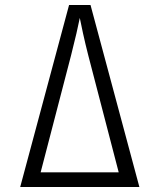

<svg xmlns="http://www.w3.org/2000/svg" viewBox="-20 -750 640 770"><path d="M61 0 257 -730H343L539 0ZM265 -528 143 -59H456L334 -528Q322 -575 313 -616Q304 -657 300 -678Q296 -657 286.5 -616Q277 -575 265 -528Z"/></svg>

Font: JetBrains Mono NL ExtraLight
Style: Regular
Weight: 200
Designer: Philipp Nurullin, Konstantin Bulenkov
Foundry: JetBrains
Version: Version 2.304; ttfautohint (v1.8.4.7-5d5b)